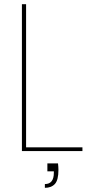

<svg xmlns="http://www.w3.org/2000/svg" viewBox="-20 -724 435 920"><path d="M105 -18H375V0H85V-704H105ZM258 59Q260 77 260 90Q260 139 243 157.5Q226 176 195 176V158Q238 158 238 104V97H207V59Z"/></svg>

Font: Fz Poppins Thin
Style: Regular
Weight: 100
Designer: Ninad Kale (Devanagari), Jonny Pinhorn (Latin)
Foundry: Indian Type Foundry
Version: Vit hóa bi Vntype.Com & FontZin.Com